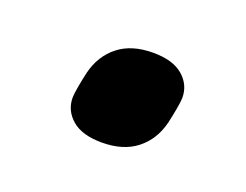

<svg xmlns="http://www.w3.org/2000/svg" viewBox="-45 -464 410 320"><g transform="rotate(20 160.0 -304.0)"><path d="M153 -219Q118 -219 100 -234.5Q82 -250 82 -273Q82 -279 84.5 -293Q87 -307 90 -320Q98 -352 121.5 -370.5Q145 -389 183 -389Q218 -389 236 -373.5Q254 -358 254 -335Q254 -329 251.5 -315Q249 -301 246 -288Q238 -256 214.5 -237.5Q191 -219 153 -219Z"/></g></svg>

Font: IBM Plex Sans Cond
Style: Bold Italic
Weight: 700
Width: 3
Italic angle: -11°
Designer: Mike Abbink, Paul van der Laan, Pieter van Rosmalen
Foundry: Bold Monday
Version: Version 1.3